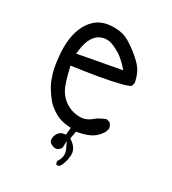

<svg xmlns="http://www.w3.org/2000/svg" viewBox="-121 -616 742 830"><g transform="rotate(20 250.0 -200.5)"><path d="M276.4 65.4Q278.8 57.6 278.8 48.8Q278.8 22.5 252.9 -2.4L249.5 -5.9L262.7 -41.5H267.6Q296.9 -41.5 322 -47.1Q347.2 -52.7 367.2 -68.8L381.8 -82L392.1 -100.6Q392.6 -102.5 392.6 -104.5Q392.6 -119.1 384.8 -129.9L369.1 -137.7Q333 -130.4 315.9 -119.6Q293.5 -106 270 -106Q250.5 -106 227.5 -115.7Q203.6 -125.5 184.6 -145.5Q165.5 -165 156.2 -193.6Q147 -222.2 143.1 -293.5L142.6 -301.8Q224.6 -298.8 273.9 -298.8Q394 -298.8 421.4 -309.6L429.2 -325.2Q429.2 -354 421.6 -378.9Q414.1 -403.8 387.7 -435.5Q360.8 -468.3 334.5 -490.5Q308.1 -512.7 271.5 -520Q251.5 -524.4 234.4 -524.4Q217.3 -524.4 204.8 -521.7Q192.4 -519 183.1 -514.6Q155.3 -502.4 131.8 -473.1Q90.8 -420.4 83 -327.6Q80.6 -300.3 80.6 -279.1Q80.6 -257.8 82 -245.4Q83.5 -232.9 85 -224.6Q86.4 -216.3 87.9 -208Q91.8 -192.4 97.2 -177.7Q108.4 -148.9 121.6 -127Q134.8 -105.5 160.9 -83Q187 -60.5 228 -51.3L235.8 -49.3L226.1 -14.6Q217.8 -15.1 215.8 -15.1Q200.2 -15.1 188.5 -3.7Q176.8 7.8 174.3 23.4Q173.8 26.4 173.8 28.8Q173.8 38.1 179.7 43.9Q191.4 54.2 202.6 56.6Q204.6 57.1 206.1 57.1Q207.5 57.1 209.5 57.1Q214.4 56.6 220.2 53.2Q226.1 49.8 229.2 46.6Q232.4 43.5 232.9 39.6L238.8 10.3L247.1 39.1Q250.5 49.8 250.5 60.1Q250.5 83.5 232.4 102.5L229.5 106Q229.5 108.4 229.5 109.9Q229.5 111.3 229.5 112.8Q230 117.7 231.9 122.1L234.4 123L246.6 122.1Q267.1 102.1 276.4 65.4ZM227.5 -461.4Q233.9 -462.4 237.1 -462.4Q240.2 -462.4 244.1 -462.4Q248 -462.4 254.4 -460.9Q267.6 -458.5 279.3 -451.2Q304.2 -435.5 321.3 -418.5Q338.4 -401.4 356.9 -372.1L363.8 -360.8L148.4 -358.9L150.9 -368.2Q164.1 -417 188.5 -440.9Q205.1 -458 227.5 -461.4Z"/></g></svg>

Font: Bakudai
Style: ExtraLight
Weight: 200
Version: Version 1.48